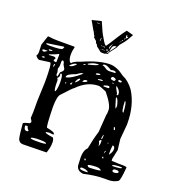

<svg xmlns="http://www.w3.org/2000/svg" viewBox="-174 -1026 1121 1212"><g transform="rotate(20 386.0 -420.0)"><path d="M18.6 -686.5Q52.7 -681.6 83 -681.6H194.3L197.3 -677.7Q190.4 -652.3 190.4 -638.7V-615.2Q195.3 -577.1 210.9 -577.1Q219.7 -591.8 265.6 -606.4Q374 -654.3 445.3 -654.3Q491.2 -654.3 544.9 -613.3Q584 -597.7 620.1 -549.8Q674.8 -462.9 674.8 -341.8V-331.1L666 -233.4L674.8 -162.1L661.1 -98.6V-96.7L662.1 -85L713.9 -83H736.3Q758.8 -83 764.6 -78.1Q756.8 20.5 743.2 20.5Q717.8 36.1 684.6 36.1H657.2Q594.7 36.1 520.5 53.7Q472.7 47.9 472.7 5.9L470.7 -41Q470.7 -86.9 493.2 -107.4Q504.9 -171.9 522.5 -228.5L531.2 -348.6Q534.2 -348.6 534.2 -378.9Q534.2 -414.1 476.6 -483.4Q433.6 -502 424.8 -502Q347.7 -502 283.2 -435.5Q278.3 -435.5 217.8 -369.1Q197.3 -353.5 197.3 -278.3Q200.2 -141.6 208 -141.6Q260.7 -131.8 260.7 -121.1V-114.3L231.4 -117.2L210 -114.3V-110.4Q210 -104.5 262.7 -96.7Q271.5 -86.9 271.5 -64.5V-62.5Q271.5 -31.2 257.8 5.9L100.6 8.8Q75.2 8.8 66.4 -14.6Q59.6 -42 53.7 -114.3Q53.7 -122.1 94.7 -130.9L101.6 -139.6V-141.6Q101.6 -148.4 89.8 -164.1L91.8 -206.1V-283.2L96.7 -408.2Q96.7 -536.1 85 -536.1H78.1L14.6 -527.3Q4.9 -527.3 -10.7 -544.9V-549.8Q-3.9 -558.6 -3.9 -572.3L-5.9 -622.1L14.6 -683.6ZM21.5 -642.6V-638.7Q21.5 -634.8 42 -633.8Q130.9 -633.8 130.9 -645.5L135.7 -654.3V-657.2H132.8V-659.2ZM402.3 -633.8V-631.8Q412.1 -631.8 435.5 -615.2L450.2 -611.3L493.2 -613.3L495.1 -615.2V-618.2Q492.2 -625 479.5 -625H474.6L460.9 -622.1Q430.7 -640.6 418 -640.6Q405.3 -640.6 402.3 -633.8ZM310.5 -608.4 313.5 -604.5Q377 -620.1 377 -627V-628.9H375Q342.8 -628.9 310.5 -609.4ZM48.8 -608.4 52.7 -604.5H55.7Q73.2 -606.4 73.2 -611.3L67.4 -613.3Q48.8 -613.3 48.8 -608.4ZM60.5 -577.1 86.9 -579.1H91.8Q104.5 -579.1 107.4 -572.3V-568.4Q100.6 -561.5 100.6 -554.7Q108.4 -549.8 117.2 -549.8Q121.1 -549.8 121.1 -554.7L122.1 -599.6L121.1 -604.5H117.2Q107.4 -597.7 62.5 -582L60.5 -581.1ZM286.1 -595.7 288.1 -594.7V-592.8Q299.8 -596.7 299.8 -599.6V-601.6H296.9Q286.1 -599.6 286.1 -595.7ZM11.7 -594.7V-592.8Q11.7 -588.9 19.5 -585.9Q28.3 -585.9 43.9 -597.7V-599.6H21.5Q11.7 -598.6 11.7 -594.7ZM479.5 -572.3Q479.5 -565.4 503.9 -563.5Q510.7 -569.3 510.7 -575.2Q510.7 -582 488.3 -585.9Q479.5 -581.1 479.5 -572.3ZM206.1 -561.5V-556.6Q225.6 -556.6 247.1 -581.1V-582L245.1 -584H244.1Q229.5 -584 206.1 -561.5ZM527.3 -575.2Q529.3 -568.4 538.1 -568.4H545.9L551.8 -574.2V-575.2Q549.8 -581.1 538.1 -581.1H532.2ZM380.9 -567.4V-563.5H387.7Q408.2 -566.4 408.2 -572.3V-575.2H399.4Q380.9 -573.2 380.9 -567.4ZM151.4 -574.2 149.4 -565.4V-541Q149.4 -526.4 144.5 -520.5V-512.7L149.4 -493.2L148.4 -483.4Q148.4 -472.7 156.2 -467.8Q159.2 -467.8 165 -499Q183.6 -512.7 183.6 -522.5Q183.6 -529.3 168.9 -551.8Q165 -574.2 158.2 -574.2ZM23.4 -551.8V-549.8H37.1L42 -554.7V-556.6L35.2 -558.6Q23.4 -555.7 23.4 -551.8ZM500 -551.8 498 -549.8V-547.9L503.9 -544.9H504.9L508.8 -547.9ZM404.3 -538.1 406.2 -536.1H408.2Q438.5 -536.1 438.5 -541L426.8 -544.9Q404.3 -543 404.3 -538.1ZM208 -485.4V-481.4Q242.2 -485.4 305.7 -540V-541H296.9Q290 -541 264.6 -522.5Q208 -502.9 208 -485.4ZM529.3 -538.1V-534.2Q529.3 -529.3 547.9 -497.1Q547.9 -485.4 552.7 -485.4L558.6 -490.2V-497.1Q558.6 -517.6 532.2 -538.1ZM110.4 -522.5 112.3 -517.6H115.2L119.1 -536.1H115.2Q111.3 -536.1 110.4 -522.5ZM452.1 -512.7V-508.8H486.3L490.2 -512.7V-517.6L484.4 -522.5H477.5Q452.1 -517.6 452.1 -512.7ZM317.4 -490.2Q346.7 -497.1 346.7 -505.9L342.8 -508.8H339.8Q320.3 -508.8 317.4 -490.2ZM274.4 -474.6V-472.7H278.3Q299.8 -491.2 299.8 -502H296.9V-503.9Q285.2 -503.9 274.4 -474.6ZM169.9 -488.3 171.9 -479.5Q171.9 -468.8 160.2 -459Q167 -452.1 167 -445.3Q167 -377 175.8 -377H178.7Q187.5 -399.4 187.5 -440.4Q186.5 -491.2 175.8 -493.2H173.8Q169.9 -493.2 169.9 -488.3ZM551.8 -471.7V-465.8Q569.3 -404.3 572.3 -403.3L575.2 -413.1V-424.8Q564.5 -471.7 551.8 -471.7ZM611.3 -467.8Q614.3 -396.5 625 -396.5H627.9Q623 -467.8 613.3 -467.8ZM249 -454.1V-452.1L252 -449.2H257.8L260.7 -464.8H257.8ZM216.8 -449.2 219.7 -444.3 224.6 -445.3V-449.2L221.7 -452.1H219.7ZM602.5 -292V-290L607.4 -273.4H614.3Q613.3 -292 602.5 -292ZM551.8 -194.3 552.7 -192.4H554.7Q559.6 -193.4 559.6 -206.1V-221.7H558.6Q554.7 -221.7 551.8 -194.3ZM544.9 -171.9Q551.8 -162.1 551.8 -146.5H554.7L558.6 -162.1V-185.5Q544.9 -185.5 544.9 -171.9ZM600.6 -184.6V-178.7H604.5V-184.6ZM634.8 -178.7 631.8 -150.4V-117.2H633.8Q650.4 -138.7 650.4 -157.2V-158.2Q650.4 -178.7 634.8 -178.7ZM599.6 -114.3V-112.3H600.6L606.4 -127.9V-130.9H604.5Q599.6 -130.9 599.6 -114.3ZM73.2 -105.5V-103.5Q75.2 -78.1 91.8 -78.1H98.6L103.5 -83V-85Q89.8 -98.6 89.8 -109.4H76.2ZM597.7 -89.8V-85L602.5 -80.1H604.5L607.4 -83V-85L602.5 -89.8ZM675.8 -59.6V-55.7Q737.3 -56.6 737.3 -64.5V-68.4H718.8Q675.8 -66.4 675.8 -59.6ZM132.8 -45.9Q132.8 -39.1 168.9 -39.1Q235.4 -39.1 235.4 -45.9Q235.4 -54.7 190.4 -54.7Q137.7 -54.7 132.8 -45.9ZM497.1 -42V-34.2L500 -30.3H503.9L506.8 -34.2V-35.2L500 -42ZM688.5 -32.2V-27.3Q690.4 -20.5 700.2 -20.5Q722.7 -20.5 727.5 -30.3V-34.2Q724.6 -41 711.9 -41H705.1Q691.4 -41 688.5 -32.2ZM529.3 -6.8Q534.2 3.9 544.9 3.9Q618.2 1 618.2 -4.9Q608.4 -16.6 584 -16.6Q529.3 -14.6 529.3 -6.8ZM491.2 24.4V27.3Q491.2 36.1 527.3 36.1H534.2L545.9 34.2V33.2Q531.2 19.5 502 19.5H497.1ZM301.8 -892.6Q334 -816.4 345.7 -800.8Q373 -751 380.9 -755.9Q385.7 -761.7 397.5 -779.8Q409.2 -797.9 429.2 -830.1Q449.2 -862.3 470.7 -889.6L517.6 -877L494.1 -835.9Q490.2 -827.1 459 -791L445.3 -764.6Q412.1 -719.7 411.1 -719.7Q410.2 -719.7 410.2 -716.8V-714.8H411.1Q411.1 -710 398.4 -709L388.7 -705.1Q369.1 -703.1 358.4 -708Q345.7 -719.7 329.1 -731.4Q323.2 -746.1 318.4 -746.1Q315.4 -748 310.5 -761.7Q296.9 -774.4 289.1 -781.2Q289.1 -783.2 292 -785.2L283.2 -798.8Q276.4 -816.4 272.5 -818.4L239.3 -877ZM412.1 -732.4H414.1Q416 -732.4 442.4 -769.5L443.4 -773.4H442.4Q424.8 -774.4 418 -758.8Q412.1 -737.3 412.1 -732.4ZM481.4 -842.8V-840.8H482.4Q485.4 -841.8 489.3 -847.7Q490.2 -848.6 495.1 -848.6L496.1 -849.6L485.4 -855.5L483.4 -856.4V-857.4L486.3 -858.4Q486.3 -861.3 482.4 -863.3Q475.6 -863.3 481.4 -842.8ZM415 -776.4Q397.5 -753.9 404.3 -743.2H405.3Q412.1 -764.6 415 -772.5Q418 -774.4 418 -775.4V-776.4ZM334 -792V-791Q330.1 -769.5 335 -769.5Q339.8 -792 335 -792ZM410.2 -731.4 398.4 -716.8V-715.8Q408.2 -715.8 411.1 -727.5Q412.1 -727.5 412.1 -731.4ZM388.7 -732.4Q390.6 -727.5 396.5 -727.5Q402.3 -732.4 402.3 -735.4V-736.3H401.4Q399.4 -735.4 388.7 -733.4ZM360.4 -727.5Q366.2 -722.7 385.7 -723.6V-724.6Q368.2 -727.5 362.3 -727.5ZM276.4 -872.1Q276.4 -871.1 284.2 -871.1H301.8V-872.1Q293 -874 287.1 -874H281.2Q276.4 -874 276.4 -872.1ZM365.2 -749Q365.2 -746.1 372.1 -741.2H373L377.9 -745.1Q372.1 -745.1 366.2 -749ZM472.7 -833V-832H474.6Q477.5 -832 479.5 -839.8V-840.8L478.5 -841.8Q475.6 -841.8 472.7 -833ZM462.9 -820.3V-818.4H464.8Q469.7 -821.3 469.7 -824.2V-826.2H468.8Q462.9 -824.2 462.9 -820.3ZM351.6 -749V-748Q351.6 -745.1 360.4 -742.2L361.3 -743.2Q359.4 -746.1 352.5 -749ZM456.1 -806.6Q460.9 -809.6 462.9 -813.5V-814.5Q457 -814.5 456.1 -806.6ZM356.4 -722.7 358.4 -719.7H360.4V-721.7L357.4 -722.7ZM289.1 -818.4Q289.1 -814.5 292 -814.5Q291 -818.4 289.1 -818.4ZM280.3 -852.5 279.3 -851.6Q287.1 -848.6 281.2 -852.5ZM451.2 -800.8H455.1V-802.7H454.1Z"/></g></svg>

Font: Love Ya Like A Sister
Style: Regular
Weight: 400
Designer: Kimberly Geswein
Foundry: Kimberly Geswein
Version: Version 1.002 2007